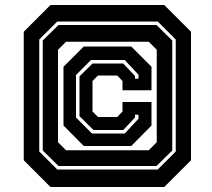

<svg xmlns="http://www.w3.org/2000/svg" viewBox="-20 -734 849 768"><path d="M182 14 75 -93V-607L182 -714H637L744 -607V-93L637 14ZM209 -56H611L683 -128V-576L611 -648H209L137 -576V-128ZM214 -70 151 -132V-572L214 -634H606L669 -572V-132L606 -70ZM348 -200H479L534 -259V-275H520V-264L473 -214H354L298 -269.5V-428.5L350 -480H473L520 -430V-419H534V-435L479 -494H344L284 -434V-264ZM244 -133H575L607 -165V-535L575 -567H244L212 -535V-165ZM315 -150 234 -232V-467L315 -548H505L586 -467V-373H470V-410L449 -432H372L350 -410V-288L372 -266H449L470 -288V-326H586V-232L505 -150Z"/></svg>

Font: Tourney Thin
Style: Bold
Weight: 700
Version: Version 1.015